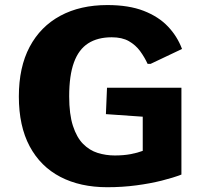

<svg xmlns="http://www.w3.org/2000/svg" viewBox="-20 -742 821 771"><path d="M410.6 9.8Q302.2 9.8 222.4 -31.7Q142.6 -73.2 99.1 -154.5Q55.7 -235.8 55.7 -354.5Q55.7 -472.2 99.1 -554Q142.6 -635.7 222.4 -678.7Q302.2 -721.7 411.1 -721.7Q497.1 -721.7 556.9 -698.5Q616.7 -675.3 654.3 -635.7Q691.9 -596.2 710.9 -545.4L584.5 -485.4H572.8Q560.5 -512.2 542.7 -536.6Q524.9 -561 497.6 -576.7Q470.2 -592.3 428.7 -592.3Q372.1 -592.3 334 -567.9Q295.9 -543.5 276.9 -491.2Q257.8 -439 257.8 -355Q257.8 -283.2 272.9 -236.6Q288.1 -189.9 313.7 -164.1Q339.4 -138.2 372.3 -127.9Q405.3 -117.7 440.9 -117.7Q476.1 -117.7 504.4 -123Q532.7 -128.4 553.2 -136.2V-273.4L405.3 -283.7L409.7 -389.6H708.5V-41Q675.8 -28.3 629.2 -16.6Q582.5 -4.9 526.9 2.4Q471.2 9.8 410.6 9.8Z"/></svg>

Font: Comme ExtraBold
Style: Regular
Weight: 800
Version: Version 1.000;gftools[0.9.27]